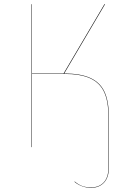

<svg xmlns="http://www.w3.org/2000/svg" viewBox="-20 -700 617 912"><path d="M497 -146V97Q497 143 474 167.5Q451 192 413 192Q368 192 334 164L335 162Q351 176 369 183Q387 190 413 190Q451 190 473 166Q495 142 495 97V-146Q495 -219 474.5 -263Q454 -307 408 -328Q362 -349 283 -349H132V-1H130V-680H132V-351H282L476 -680H479L285 -351Q363 -351 409.5 -329.5Q456 -308 476.5 -263.5Q497 -219 497 -146Z"/></svg>

Font: FiraGO Two
Style: Regular
Weight: 100
Designer: bBox Type
Foundry: bBox Type GmbH
Version: Version 1.001